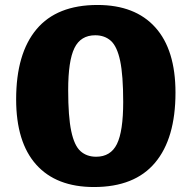

<svg xmlns="http://www.w3.org/2000/svg" viewBox="-20 -740 771 773"><path d="M372.5 -720Q524 -720 605.2 -629.8Q686.5 -539.5 686.5 -367Q686.5 -182.5 604.2 -84.8Q522 13 358.5 13Q206.5 13 125.8 -77.2Q45 -167.5 45 -340Q45 -524.5 127 -622.2Q209 -720 372.5 -720ZM367 -109Q425.5 -109 450.8 -160.2Q476 -211.5 476 -329.5Q476 -436.5 463.8 -494.8Q451.5 -553 426.5 -575.5Q401.5 -598 363.5 -598Q305 -598 279.8 -546.8Q254.5 -495.5 254.5 -377.5Q254.5 -270.5 266.8 -212.2Q279 -154 304 -131.5Q329 -109 367 -109Z"/></svg>

Font: Newsreader 6pt
Style: Bold
Weight: 700
Designer: Hugues Gentile
Foundry: Production Type
Version: Version 1.003; ttfautohint (v1.8.3)